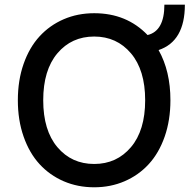

<svg xmlns="http://www.w3.org/2000/svg" viewBox="-20 -794 827 824"><path d="M685.5 -773.9H773.4Q773.4 -616.7 660.6 -579.1Q711.4 -488.8 711.4 -363.8Q711.4 -278.3 686.8 -207.8Q662.1 -137.2 618.4 -89.6Q574.7 -42 514.6 -16.1Q454.6 9.8 384.3 9.8Q313.5 9.8 253.4 -16.1Q193.4 -42 149.7 -89.6Q106 -137.2 81.3 -207.8Q56.6 -278.3 56.6 -363.8Q56.6 -449.2 81.3 -519.8Q106 -590.3 149.7 -637.9Q193.4 -685.5 253.4 -711.4Q313.5 -737.3 384.3 -737.3Q523.4 -737.3 613.3 -643.6Q685.5 -661.1 685.5 -773.9ZM384.3 -637.2Q287.1 -637.2 226.3 -565.2Q165.5 -493.2 165.5 -363.8Q165.5 -234.4 226.3 -162.4Q287.1 -90.3 384.3 -90.3Q481 -90.3 542 -162.4Q603 -234.4 603 -363.8Q603 -493.2 542 -565.2Q481 -637.2 384.3 -637.2Z"/></svg>

Font: Interop Med
Style: Regular
Weight: 500
Designer: Rasmus Andersson, Google, Jang Haemin
Foundry: jhaemin
Version: Version 1.007